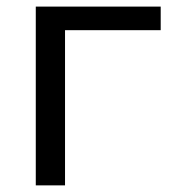

<svg xmlns="http://www.w3.org/2000/svg" viewBox="-20 -559 519 579"><path d="M87.9 -539.1H464.6V-468H176.1V0H87.9Z"/></svg>

Font: Min Sans VF VF
Style: Regular
Weight: 400
Designer: Jinseong-Kim, NotoSansCJK, Nunito
Foundry: Jinseong-Kim
Version: Version 1.420;Glyphs 3.1.2 (3151)